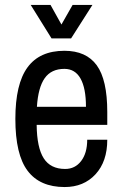

<svg xmlns="http://www.w3.org/2000/svg" viewBox="-20 -743 496 775"><path d="M188 -588 104 -723H184L228 -644L273 -723H353L267 -588ZM413 -291V-239H128Q129 -147 156.5 -104Q184 -61 243 -61Q283 -61 307.5 -93Q332 -125 332 -179H413Q413 -91 365.5 -39.5Q318 12 241 12Q141 12 91.5 -53.5Q42 -119 42 -263Q42 -404 91 -471Q140 -538 240 -538Q328 -538 370.5 -479.5Q413 -421 413 -291ZM129 -312H327Q327 -387 305 -426Q283 -465 240 -465Q187 -465 160.5 -427.5Q134 -390 129 -312Z"/></svg>

Font: Archivo Narrow
Style: Regular
Weight: 400
Designer: Hector Gatti
Foundry: Omnibus-Type
Version: Version 1.003